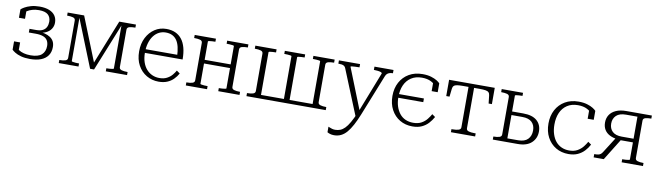

<svg xmlns="http://www.w3.org/2000/svg" viewBox="-39 -1096 6528 1905"><g transform="rotate(10 3224.5 -144.0)"><path d="M238 -27Q315 -27 350 -58.5Q385 -90 385 -146Q385 -179 371 -202Q357 -225 327.5 -236Q298 -247 252 -247H183V-284H251Q292 -284 317 -297.5Q342 -311 353 -334.5Q364 -358 364 -387Q364 -432 336 -457.5Q308 -483 244 -483Q207 -483 177 -474Q147 -465 125.5 -451Q104 -437 92 -418Q87 -421 87 -426.5Q87 -432 91.5 -438.5Q96 -445 104 -451Q112 -457 122 -460V-374H61V-458Q70 -468 95 -482.5Q120 -497 158 -508Q196 -519 245 -519Q303 -519 342.5 -503Q382 -487 402 -457.5Q422 -428 422 -387Q422 -353 403.5 -324.5Q385 -296 349.5 -279.5Q314 -263 263 -262L291 -279V-255L266 -273Q306 -273 338 -265Q370 -257 394 -241.5Q418 -226 430.5 -202.5Q443 -179 443 -146Q443 -95 418.5 -60Q394 -25 348.5 -7.5Q303 10 238 10Q186 10 148 -0.5Q110 -11 86.5 -26Q63 -41 54 -51V-135H115V-49Q105 -52 97 -58Q89 -64 84.5 -70.5Q80 -77 80 -82.5Q80 -88 85 -91Q96 -73 117.5 -58Q139 -43 170 -35Q201 -27 238 -27Z M694 -509 882 -39 861 -40 1048 -509H1216V-478H1214Q1178 -478 1155 -471.5Q1132 -465 1132 -443V-66Q1132 -45 1155 -38Q1178 -31 1214 -31H1216V0H1002V-31H1004Q1017 -31 1034 -32Q1051 -33 1063.5 -35.5Q1076 -38 1076 -41V-498L1085 -497L884 2H844L644 -497L652 -498V-41Q652 -38 664 -35.5Q676 -33 693 -32Q710 -31 724 -31H727V0H528V-31H530Q565 -31 588 -38Q611 -45 611 -66V-443Q611 -465 588 -471.5Q565 -478 530 -478H528V-509Z M1352 -251Q1352 -197 1366 -155.5Q1380 -114 1405 -85.5Q1430 -57 1463.5 -42Q1497 -27 1536 -27Q1580 -27 1611.5 -43.5Q1643 -60 1663 -84Q1683 -108 1695 -130L1728 -106Q1710 -74 1684 -47.5Q1658 -21 1621 -5.5Q1584 10 1535 10Q1468 10 1413 -22Q1358 -54 1325.5 -113Q1293 -172 1293 -253Q1293 -332 1323.5 -391.5Q1354 -451 1405.5 -485Q1457 -519 1522 -519Q1574 -519 1613 -501.5Q1652 -484 1678.5 -450Q1705 -416 1718.5 -365.5Q1732 -315 1732 -248H1333V-285H1693L1673 -268Q1671 -322 1661.5 -362.5Q1652 -403 1633.5 -429.5Q1615 -456 1587.5 -469.5Q1560 -483 1522 -483Q1485 -483 1454 -467Q1423 -451 1400 -420.5Q1377 -390 1364.5 -347Q1352 -304 1352 -251Z M1891 -66V-443Q1891 -465 1868 -471.5Q1845 -478 1810 -478H1808V-509H2022V-478H2019Q2005 -478 1988 -477Q1971 -476 1959.5 -474Q1948 -472 1948 -468V-41Q1948 -38 1959.5 -35.5Q1971 -33 1988 -32Q2005 -31 2019 -31H2022V0H1808V-31H1810Q1845 -31 1868 -38Q1891 -45 1891 -66ZM2210 -41V-468Q2210 -472 2197.5 -474Q2185 -476 2168 -477Q2151 -478 2137 -478H2135V-509H2349V-478H2347Q2312 -478 2289 -471.5Q2266 -465 2266 -443V-66Q2266 -45 2289 -38Q2312 -31 2347 -31H2349V0H2135V-31H2137Q2151 -31 2168 -32Q2185 -33 2197.5 -35.5Q2210 -38 2210 -41ZM1926 -246V-283H2235V-246Z M2502 -443Q2502 -465 2479 -471.5Q2456 -478 2421 -478H2419V-509H2633V-478H2631Q2617 -478 2600 -477Q2583 -476 2571 -474Q2559 -472 2559 -468V0H2419V-31H2421Q2456 -31 2479 -38Q2502 -45 2502 -66ZM3079 -468Q3079 -472 3067 -474Q3055 -476 3038 -477Q3021 -478 3007 -478H3004V-509H3218V-478H3216Q3181 -478 3158 -471.5Q3135 -465 3135 -443V-66Q3135 -45 3158 -38Q3181 -31 3216 -31H3218V0H3079ZM2534 -37H3110V0H2534ZM2716 -478V-509H2921V-478H2918Q2904 -478 2887.5 -477Q2871 -476 2859 -474Q2847 -472 2847 -468V0H2790V-468Q2790 -472 2778.5 -474Q2767 -476 2750 -477Q2733 -478 2719 -478Z M3556 -37 3547 -8 3522 15 3336 -442Q3331 -456 3321 -463.5Q3311 -471 3296.5 -473.5Q3282 -476 3262 -476H3261V-509H3474V-476H3472Q3452 -476 3432 -475Q3412 -474 3398.5 -472.5Q3385 -471 3385 -467ZM3571 -17Q3546 45 3521 91.5Q3496 138 3469.5 169Q3443 200 3411.5 215.5Q3380 231 3341 231Q3318 231 3300 225Q3282 219 3273 213V157Q3276 158 3286 162.5Q3296 167 3311 171.5Q3326 176 3343 176Q3370 176 3393.5 167Q3417 158 3439.5 135.5Q3462 113 3486 71Q3510 29 3537 -35L3543 -48L3702 -455Q3702 -462 3690.5 -466.5Q3679 -471 3660 -473.5Q3641 -476 3622 -476H3619V-509H3811V-476H3810Q3795 -476 3781 -472.5Q3767 -469 3755.5 -460Q3744 -451 3737 -433Z M3883 -246V-283H4157V-246ZM4093 -27Q4143 -27 4176.5 -46Q4210 -65 4231.5 -92.5Q4253 -120 4266 -144L4298 -121Q4279 -86 4251.5 -56Q4224 -26 4185 -8Q4146 10 4092 10Q4020 10 3964.5 -23Q3909 -56 3877 -115.5Q3845 -175 3845 -254Q3845 -332 3877 -391.5Q3909 -451 3967 -485Q4025 -519 4103 -519Q4153 -519 4189.5 -508Q4226 -497 4249 -482.5Q4272 -468 4281 -457V-368H4220V-459Q4230 -456 4238 -450Q4246 -444 4250.5 -437.5Q4255 -431 4255 -425Q4255 -419 4249 -416Q4233 -444 4195.5 -463.5Q4158 -483 4103 -483Q4039 -483 3994.5 -453.5Q3950 -424 3927.5 -373Q3905 -322 3905 -254Q3905 -201 3918.5 -159.5Q3932 -118 3956 -88Q3980 -58 4015 -42.5Q4050 -27 4093 -27Z M4601 -473V-509H4831V-345H4798L4789 -425Q4787 -445 4776.5 -455.5Q4766 -466 4744 -469.5Q4722 -473 4686 -473ZM4601 -473H4517Q4480 -473 4458 -469.5Q4436 -466 4425.5 -455.5Q4415 -445 4413 -425L4404 -345H4371V-509H4601ZM4629 -66Q4629 -45 4652 -38Q4675 -31 4711 -31H4723V0H4479V-31H4492Q4527 -31 4550 -38Q4573 -45 4573 -66V-509H4629Z M5041 -37H5149Q5215 -37 5247 -70Q5279 -103 5279 -158Q5279 -211 5247 -241.5Q5215 -272 5151 -272H5021V-308H5153Q5245 -308 5291.5 -267.5Q5338 -227 5338 -158Q5338 -89 5290.5 -44.5Q5243 0 5152 0H4901V-31H4903Q4938 -31 4961 -38Q4984 -45 4984 -66V-443Q4984 -465 4961 -471.5Q4938 -478 4903 -478H4901V-509H5116V-478H5112Q5098 -478 5081 -477Q5064 -476 5052.5 -474Q5041 -472 5041 -468Z M5665 -25Q5714 -25 5748 -44.5Q5782 -64 5803.5 -91.5Q5825 -119 5838 -143L5870 -120Q5851 -84 5823.5 -54.5Q5796 -25 5757 -7Q5718 11 5664 11Q5592 11 5536.5 -22Q5481 -55 5449 -114.5Q5417 -174 5417 -254Q5417 -332 5449 -391.5Q5481 -451 5539 -485Q5597 -519 5675 -519Q5725 -519 5761.5 -508Q5798 -497 5821 -482.5Q5844 -468 5853 -457V-367H5792V-459Q5802 -456 5810 -450Q5818 -444 5822.5 -437.5Q5827 -431 5827 -425Q5827 -419 5821 -416Q5805 -444 5767.5 -463.5Q5730 -483 5675 -483Q5611 -483 5566.5 -453.5Q5522 -424 5499.5 -373Q5477 -322 5477 -254Q5477 -201 5490.5 -158.5Q5504 -116 5528 -86.5Q5552 -57 5587 -41Q5622 -25 5665 -25Z M6275 -473H6160Q6094 -473 6062 -442Q6030 -411 6030 -361Q6030 -311 6061.5 -281Q6093 -251 6156 -251H6294V-214H6140L6126 -217Q6076 -222 6040.5 -240Q6005 -258 5986.5 -288.5Q5968 -319 5968 -361Q5968 -405 5989.5 -438Q6011 -471 6053 -490Q6095 -509 6157 -509H6414V-478H6412Q6377 -478 6354 -471.5Q6331 -465 6331 -443V-66Q6331 -45 6354 -38Q6377 -31 6412 -31H6414V0H6199V-31H6203Q6217 -31 6234 -32Q6251 -33 6263 -35.5Q6275 -38 6275 -41ZM6103 -231 6156 -221 6019 0H5917V-33H5922Q5944 -33 5958 -36Q5972 -39 5982 -47Q5992 -55 6001 -70Z"/></g></svg>

Font: Roboto Serif 36pt ExtraLight
Style: Regular
Weight: 250
Designer: Greg Gazdowicz
Foundry: Commercial Type
Version: Version 1.008